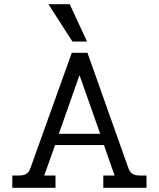

<svg xmlns="http://www.w3.org/2000/svg" viewBox="-20 -900 761 920"><path d="M212 -880H314L397 -701H327ZM39 -59H72Q93 -59 106 -67Q119 -75 126 -95L324 -647H399L595 -95Q602 -75 615 -67Q628 -59 650 -59H682V0H475V-59H529L478 -205H244L192 -59H246V0H39ZM460 -259 361 -540 262 -259Z"/></svg>

Font: Pridi Light
Style: Regular
Weight: 300
Version: Version 1.002